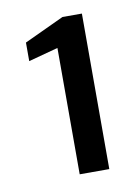

<svg xmlns="http://www.w3.org/2000/svg" viewBox="-52 -742 308 428"><g transform="rotate(-10 102.0 -528.0)"><path d="M95 -352V-638L28 -620V-662L118 -704H162V-352Z"/></g></svg>

Font: DM Sans 18pt
Style: Regular
Weight: 400
Designer: Colophon Foundry, Jonny Pinhorn
Foundry: Colophon Foundry
Version: Version 4.004;gftools[0.9.30]